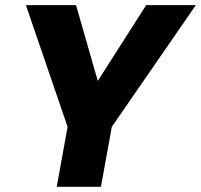

<svg xmlns="http://www.w3.org/2000/svg" viewBox="-20 -722 777 742"><path d="M241.2 -231.9 80.1 -702.1H273.9L357.9 -409.2L544.9 -702.1H736.8L412.1 -231.9L370.1 0H199.2Z"/></svg>

Font: Poppins
Style: Bold Italic
Weight: 700
Italic angle: -10°
Designer: Ninad Kale (Devanagari), Jonny Pinhorn (Latin)
Foundry: Indian Type Foundry
Version: Version 3.200;PS 1.000;hotconv 16.6.54;makeotf.lib2.5.65590